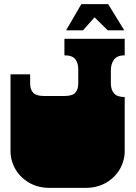

<svg xmlns="http://www.w3.org/2000/svg" viewBox="-20 -904 660 930"><path d="M220 6Q150 6 99.5 -33.5Q49 -73 35 -135Q34 -140 33 -145.5Q32 -151 31.5 -157.5Q31 -164 31 -170V-171Q31 -178 31 -179.5Q31 -181 31 -186.5Q31 -192 31 -209V-260Q31 -277 31 -281.5Q31 -286 31 -288Q31 -290 31 -296V-297Q31 -304 31 -305.5Q31 -307 31 -312.5Q31 -318 31 -334V-544H126V-500Q126 -470 141 -454.5Q156 -439 193 -439H292Q330 -439 344.5 -454.5Q359 -470 359 -500V-569Q359 -599 344.5 -617.5Q330 -636 292 -636V-716H584V-636Q547 -636 532 -615Q517 -594 517 -564V-500Q517 -470 532 -452Q547 -434 584 -434V-334Q584 -318 584 -312.5Q584 -307 584 -305.5Q584 -304 584 -297V-296Q584 -290 584 -288Q584 -286 584 -281.5Q584 -277 584 -260V-209Q584 -193 584 -187.5Q584 -182 584 -180.5Q584 -179 584 -172V-171Q584 -165 583.5 -158Q583 -151 582 -145.5Q581 -140 580 -135Q566 -73 515.5 -33.5Q465 6 395 6ZM300 -757 374 -884H504L582 -757H502L438 -820L382 -757Z"/></svg>

Font: Danfo
Style: Regular
Weight: 400
Designer: Seyi Olusanya, David Udoh, Eyiyemi Adegbite, Mirko Velimirović
Version: Version 1.000